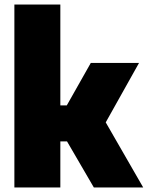

<svg xmlns="http://www.w3.org/2000/svg" viewBox="-20 -828 652 848"><path d="M394.5 0 276 -203.5H246.5V0H43.5V-808H246.5V-362.5H275L381 -550H594L447 -287.5L612.5 0Z"/></svg>

Font: Encode Sans Semi Condensed Black
Style: Regular
Weight: 900
Width: 4
Designer: Multiple Designers
Foundry: Impallari Type
Version: Version 2.000